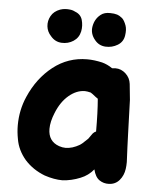

<svg xmlns="http://www.w3.org/2000/svg" viewBox="-53 -784 680 831"><g transform="rotate(5 287.0 -369.0)"><path d="M249 1Q288 -1 327 -17Q360 -30 383 -58Q391 -25 409.5 -12.5Q428 0 451 -1Q479 -2 496.5 -22.5Q514 -43 518 -72Q520 -86 520 -102Q519 -117 517 -167L515 -221Q512 -327 510 -371L503 -440Q500 -466 480.5 -484Q461 -502 436 -502L426 -501H421Q399 -516 376 -522Q341 -530 311 -530Q228 -530 163 -479Q98 -428 62 -345Q36 -286 36 -219Q36 -190 42 -159Q50 -112 84 -72Q119 -33 171 -13Q213 1 249 1ZM250 -140Q237 -140 222 -145Q174 -162 174 -216Q174 -247 190 -286Q210 -336 243.5 -364Q277 -392 313 -392Q322 -392 338 -388L347 -382L361 -371L371 -364Q376 -306 376 -222Q368 -219 362 -212L345 -188L330 -174Q320 -164 312 -159Q280 -140 250 -140ZM274 -648Q279 -673 272 -698Q265 -722 240 -731Q229 -737 216 -738Q208 -739 197.5 -738.5Q187 -738 175 -734Q148 -724 136 -702.5Q124 -681 126.5 -657.5Q129 -634 146 -616Q165 -593 193.5 -591.5Q222 -590 245 -605Q268 -620 274 -648ZM465 -647Q469 -673 463 -690Q455 -712 445 -721Q434 -730 423 -734Q410 -738 393 -738Q367 -739 351 -726Q327 -707 321 -674.5Q315 -642 338 -615Q356 -593 384.5 -591.5Q413 -590 437 -604.5Q461 -619 465 -647Z"/></g></svg>

Font: Balsamiq Sans
Style: Bold
Weight: 700
Designer: Michael Angeles
Foundry: Balsamiq SRL
Version: Version 1.020; ttfautohint (v1.8.4.7-5d5b);gftools[0.9.26]